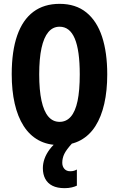

<svg xmlns="http://www.w3.org/2000/svg" viewBox="-20 -745 619 999"><path d="M538 -358Q538 -273 522.5 -205Q507 -137 476.5 -89Q446 -41 399.5 -15.5Q353 10 290 10Q227 10 180.5 -15.5Q134 -41 103 -89.5Q72 -138 56.5 -206Q41 -274 41 -359Q41 -479 69.5 -560.5Q98 -642 153.5 -683.5Q209 -725 290 -725Q374 -725 429 -680.5Q484 -636 511 -554Q538 -472 538 -358ZM184 -358Q184 -276 196 -221Q208 -166 231.5 -138.5Q255 -111 290 -111Q325 -111 348.5 -138Q372 -165 383.5 -219.5Q395 -274 395 -358Q395 -483 369 -544.5Q343 -606 290 -606Q255 -606 231.5 -578Q208 -550 196 -495Q184 -440 184 -358ZM304 102Q304 121 315 133.5Q326 146 345 146Q357 146 365 143.5Q373 141 380 137V221Q370 226 353.5 230Q337 234 316 234Q278 234 253 221.5Q228 209 215.5 185.5Q203 162 203 130Q203 106 211.5 81.5Q220 57 238.5 32Q257 7 287 -15L356 0Q325 34 314.5 56Q304 78 304 102Z"/></svg>

Font: Noto Sans Display ExtraCondensed
Style: Bold
Weight: 700
Width: 2
Designer: Monotype Design Team
Foundry: Monotype Imaging Inc.
Version: Version 2.003